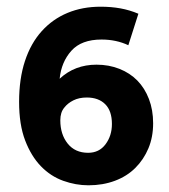

<svg xmlns="http://www.w3.org/2000/svg" viewBox="-20 -544 504 573"><path d="M280 -524Q312 -524 339.5 -519Q367 -514 393 -503L363 -409Q327 -426 283 -426Q223 -426 193 -392.5Q163 -359 158 -309Q203 -351 268 -351Q305 -351 336.5 -338.5Q368 -326 390 -303.5Q412 -281 424.5 -248.5Q437 -216 437 -176Q437 -135 423 -101.5Q409 -68 384 -43Q359 -18 323 -4.5Q287 9 244 9Q206 9 168.5 -4.5Q131 -18 102 -48Q73 -78 55 -125Q37 -172 37 -240Q37 -309 54.5 -362Q72 -415 104.5 -451Q137 -487 181.5 -505.5Q226 -524 280 -524ZM239 -253Q216 -253 199 -244.5Q182 -236 172 -223Q160 -209 160 -185Q160 -143 182 -115.5Q204 -88 243 -88Q276 -88 295 -113.5Q314 -139 314 -174Q314 -213 294 -233Q274 -253 239 -253Z"/></svg>

Font: Mukta Malar
Style: Bold
Weight: 700
Designer: Aadarsh Rajan, Girish Dalvi, Yashodeep Gholap
Foundry: Ek Type
Version: Version 2.538;PS 1.000;hotconv 16.6.51;makeotf.lib2.5.65220;